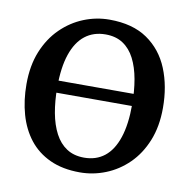

<svg xmlns="http://www.w3.org/2000/svg" viewBox="-69 -638 708 717"><g transform="rotate(10 284.5 -279.5)"><path d="M92.6 -266.9V-312.6H447.3V-266.9ZM26 -279.3Q26 -349.6 48 -403.7Q70.1 -457.8 107.8 -494.8Q145.5 -531.8 192.6 -550.9Q239.8 -570 290.2 -570Q377.9 -570 433.8 -531.6Q489.7 -493.2 516.6 -427.4Q543.4 -361.7 543.4 -279.7Q543.4 -209.2 521.3 -154.8Q499.3 -100.5 461.6 -63.6Q423.9 -26.7 376.7 -7.9Q329.5 11 279.1 11Q213.5 11 165.6 -11.1Q117.7 -33.1 86.8 -72.5Q56 -112 41 -164.9Q26 -217.8 26 -279.3ZM285.3 -45.9Q330.6 -45.9 362.4 -70.9Q394.2 -96 411 -146.3Q427.9 -196.6 427.9 -272Q427.9 -323.5 420.1 -367.5Q412.3 -411.5 395.6 -444.2Q378.9 -476.9 351.7 -495Q324.5 -513.1 285.3 -513.1Q239.8 -513.1 207.6 -488.1Q175.4 -463 158.3 -413Q141.2 -362.9 141.2 -287Q141.2 -235 149.3 -191Q157.4 -147 174.5 -114.4Q191.6 -81.8 219 -63.8Q246.5 -45.9 285.3 -45.9Z"/></g></svg>

Font: Merriweather 7pt Light
Style: Regular
Weight: 300
Designer: Eben Sorkin
Foundry: Eben Sorkin
Version: Version 2.200;gftools[0.9.31]